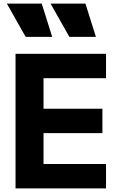

<svg xmlns="http://www.w3.org/2000/svg" viewBox="-20 -1043 629 1063"><path d="M269 -839 211 -1023H18L122 -839ZM511 -839 453 -1023H260L364 -839ZM567 0V-135H221V-306H547V-441H221V-610H567V-745H66V0Z"/></svg>

Font: Plus Jakarta Sans ExtraBold
Style: Regular
Weight: 800
Designer: Gumpita Rahayu
Foundry: Tokotype
Version: Version 2.071;gftools[0.9.30]